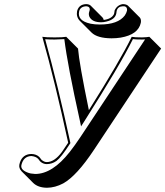

<svg xmlns="http://www.w3.org/2000/svg" viewBox="-20 -825 795 924"><path d="M432.6 -104.5Q349.1 21.5 284.2 57.6Q245.6 78.1 206.1 78.6Q163.6 78.1 140.1 55.7L83.5 -1Q69.8 -16.1 73.2 -33.2Q82.5 -76.2 119.6 -83Q125.5 -84 130.9 -84Q154.3 -83.5 168.9 -69.8Q171.4 -66.9 172.9 -64.9Q175.8 -60.1 179.2 -56.6Q191.4 -45.4 204.6 -44.9Q242.2 -44.9 278.3 -94.2Q288.6 -108.4 308.1 -138.2Q244.6 -432.1 183.6 -647.9Q200.7 -645 243.2 -645Q281.2 -645 298.8 -647.9L355.5 -591.3Q360.8 -522 407.7 -294.9Q559.6 -536.1 613.8 -647.9Q626 -645 663.1 -645Q686.5 -645.5 698.7 -647.9L755.4 -591.3ZM479 -729Q517.1 -733.9 528.3 -756.8Q529.8 -759.8 529.8 -762.2Q530.3 -765.1 531.2 -771.5Q531.7 -774.4 531.7 -774.9Q543.9 -801.3 571.3 -805.2Q588.9 -804.7 596.2 -797.4L652.8 -740.7Q660.6 -731.4 657.7 -715.3Q645.5 -658.7 561 -644Q539.6 -640.6 516.6 -640.6Q448.2 -641.1 420.4 -668.5L363.8 -725.1Q345.7 -744.6 351.1 -772Q359.9 -804.2 395 -805.2Q409.2 -804.7 416.5 -797.9L473.1 -741.2Q478 -735.8 479 -729ZM367.7 -166.5 678.2 -635.3Q672.4 -635.3 663.1 -634.8Q633.8 -634.8 619.6 -636.7Q558.1 -511.7 383.3 -237.3L370.1 -216.8L365.2 -240.2Q304.7 -512.7 289.6 -636.7Q272.5 -635.3 243.2 -634.8Q212.9 -634.8 197.3 -636.2Q259.8 -409.7 317.9 -140.6L318.8 -136.2L316.4 -132.8Q274.4 -67.4 251.5 -50.3Q229.5 -35.2 204.6 -35.2Q178.7 -36.1 164.1 -60.1Q153.8 -71.8 130.9 -74.2Q92.8 -72.8 83 -30.8Q78.1 -8.8 110.4 4.4Q118.7 7.8 127.4 9.8Q138.7 11.7 149.4 12.2Q232.4 12.2 315.9 -94.2Q339.8 -124.5 367.7 -166.5ZM466.8 -717.8Q424.3 -717.8 410.6 -743.7Q406.2 -753.9 408.2 -764.2Q409.2 -769 411.6 -776.4Q411.6 -777.3 412.1 -776.9Q413.1 -793.9 395 -794.9Q366.2 -793.5 360.8 -770Q351.1 -725.6 414.1 -711.4Q415.5 -710.9 416 -710.9Q436.5 -707 460 -707Q547.9 -707 580.6 -750.5Q588.4 -762.2 591.3 -773.9Q593.3 -791 580.1 -794.4Q575.2 -794.9 571.3 -794.9Q547.4 -793.9 541.5 -772.9Q540 -761.7 539.6 -759.8Q533.7 -731 491.7 -721.2Q479 -717.8 466.8 -717.8Z"/></svg>

Font: Linux Biolinum Shadow O
Style: Italic
Weight: 400
Italic angle: -12°
Designer: Philipp H. Poll
Foundry: Philipp H. Poll
Version: Version 0.6.2